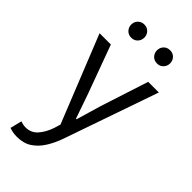

<svg xmlns="http://www.w3.org/2000/svg" viewBox="-306 -833 1133 1133"><g transform="rotate(45 260.5 -266.5)"><path d="M100.9 234.2Q82.1 234.2 66.1 231.2Q50.2 228.2 37 223.2L55 150.5Q63 153.3 74.2 156Q85.5 158.7 96.7 158.7Q143.2 158.7 172.5 125.4Q201.8 92 219.1 41.9L231.4 0.7L13.4 -543.4H107.6L218.4 -241.5Q231.4 -205.6 244.7 -165.9Q258.1 -126.2 271.5 -88.4H276.5Q287.6 -125.8 299.2 -165.5Q310.8 -205.2 321.5 -241.5L419.2 -543.4H508L303.5 45.5Q285 99 258.1 141.7Q231.2 184.4 193.4 209.3Q155.5 234.2 100.9 234.2ZM164.3 -656.5Q140.1 -656.5 124.7 -672.7Q109.2 -688.9 109.2 -711.7Q109.2 -734.8 124.7 -750.8Q140.1 -766.8 164.3 -766.8Q188.3 -766.8 203.5 -750.8Q218.8 -734.8 218.8 -711.7Q218.8 -688.9 203.5 -672.7Q188.3 -656.5 164.3 -656.5ZM379.3 -656.5Q354.7 -656.5 339.4 -672.7Q324.2 -688.9 324.2 -711.7Q324.2 -734.8 339.4 -750.8Q354.7 -766.8 379.3 -766.8Q403.2 -766.8 418.5 -750.8Q433.8 -734.8 433.8 -711.7Q433.8 -688.9 418.5 -672.7Q403.2 -656.5 379.3 -656.5Z"/></g></svg>

Font: Noto Sans JP
Style: Regular
Weight: 100
Designer: Ryoko NISHIZUKA 西塚涼子 (kana, bopomofo & ideographs); Paul D. Hunt (Latin, Greek & Cyrillic); Sandoll Communications 산돌커뮤니
Foundry: Adobe
Version: Version 2.004;hotconv 1.0.118;makeotfexe 2.5.65603